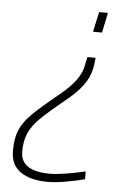

<svg xmlns="http://www.w3.org/2000/svg" viewBox="-52 -537 495 783"><g transform="rotate(5 195.5 -146.0)"><path d="M341 -418H304L322 -500H358ZM318 -270Q311 -233 285.5 -198.5Q260 -164 212 -126Q147 -73 116.5 -42.5Q86 -12 72.5 19Q59 50 59 94Q59 174 179 174Q229 174 324 152V184Q290 193 247.5 200.5Q205 208 173 208Q104 208 62.5 180.5Q21 153 21 94Q21 42 35.5 8Q50 -26 83.5 -59Q117 -92 194 -155Q271 -218 282 -274L290 -313H324Q321 -284 318 -270Z"/></g></svg>

Font: Cairo ExtraLight
Style: Italic
Weight: 275
Italic angle: -13°
Designer: Mohamed Gaber, Accademia di Belle Arti di Urbino and others
Foundry: Kief Type Foundry, Accademia di Belle Arti di Urbino and others
Version: Version 3.011